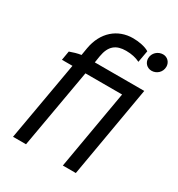

<svg xmlns="http://www.w3.org/2000/svg" viewBox="-172 -836 879 948"><g transform="rotate(30 267.5 -361.5)"><path d="M71 -502 62 -450H122L43 0H117L196 -450H405L327 0H401L491 -520H209L215 -558C226 -623 259 -647 315 -647C346 -647 372 -641 394 -630L406 -697C385 -711 346 -718 314 -718C226 -718 158 -660 141 -561L134 -519C113 -516 90 -509 71 -502ZM472 -624C500 -624 526 -646 526 -678C526 -703 507 -723 482 -723C453 -723 427 -700 427 -669C427 -644 446 -624 472 -624Z"/></g></svg>

Font: Fixel Display
Style: Italic
Weight: 400
Italic angle: -10°
Designer: AlfaBravo + MacPaw
Foundry: Kyrylo Tkachov, Marchela Mozhyna, Serhii Makarenko, Maria Weinstein, Zakhar Kryvoshyya
Version: Version 1.210;Glyphs 3.2 (3217)